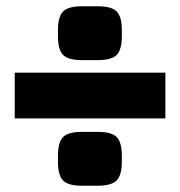

<svg xmlns="http://www.w3.org/2000/svg" viewBox="-20 -597 575 613"><path d="M242 -577H292Q336 -577 352.5 -560.5Q369 -544 369 -500V-482Q369 -438 352.5 -421.5Q336 -405 292 -405H242Q198 -405 181.5 -421.5Q165 -438 165 -482V-500Q165 -544 181.5 -560.5Q198 -577 242 -577ZM508 -219H27V-365H508ZM242 -176H292Q336 -176 352.5 -159.5Q369 -143 369 -99V-81Q369 -38 352.5 -21Q336 -4 292 -4H242Q198 -4 181.5 -20.5Q165 -37 165 -81V-99Q165 -143 181.5 -159.5Q198 -176 242 -176Z"/></svg>

Font: Exo 2.0 Black
Style: Regular
Weight: 900
Designer: Natanael Gama
Version: Version 1.001;PS 001.001;hotconv 1.0.70;makeotf.lib2.5.58329